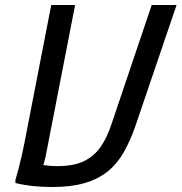

<svg xmlns="http://www.w3.org/2000/svg" viewBox="-20 -740 730 772"><path d="M42 -16Q48 -36 55 -63Q62 -90 68 -117Q74 -144 78 -164L186 -720H282L166 -124Q163 -105 157 -85.5Q151 -66 144 -52L132 -80Q150 -77 168 -74.5Q186 -72 210 -72Q276 -72 317.5 -92Q359 -112 385 -150Q411 -188 428 -240L590 -720H690L524 -232Q503 -172 476.5 -126Q450 -80 411.5 -49.5Q373 -19 319 -3.5Q265 12 190 12Q154 12 117 8.5Q80 5 42 -4Z"/></svg>

Font: Kufam
Style: Italic
Weight: 400
Italic angle: -11°
Designer: Artur Schmal
Foundry: Original Type
Version: Version 1.301; ttfautohint (v1.8.3)